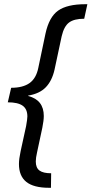

<svg xmlns="http://www.w3.org/2000/svg" viewBox="-20 -734 435 912"><path d="M70 45Q70 21 78 -16L104 -135Q110 -169 110 -181Q110 -216 87.5 -232Q65 -248 17 -248L33 -317Q89 -317 120.5 -339.5Q152 -362 162 -412L196 -574Q213 -653 256 -683.5Q299 -714 385 -714H395L380 -645Q332 -645 308 -627Q284 -609 273 -562L239 -403Q227 -350 197.5 -319.5Q168 -289 114 -280V-278Q188 -259 188 -183Q188 -162 181 -127L156 -10Q150 16 150 33Q150 63 167.5 76Q185 89 223 89L222 158H213Q140 158 105 130Q70 102 70 45Z"/></svg>

Font: Noto Sans UI Narrow
Style: Italic
Weight: 400
Width: 4
Italic angle: -12°
Designer: Monotype Design Team
Foundry: Monotype Imaging Inc.
Version: Version 1.001